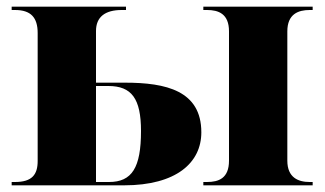

<svg xmlns="http://www.w3.org/2000/svg" viewBox="-20 -556 975 576"><path d="M15 0H352C509 0 584 -68 584 -159C584 -284 478 -308 355 -308H268V-463C268 -505 295 -526 345 -526H358V-536H15V-526H25C73 -526 93 -503 93 -457V-73C93 -32 76 -10 25 -10H15ZM590 0H918V-10H909C875 -10 842 -23 842 -74V-462C842 -514 875 -526 909 -526H918V-536H590V-526H601C635 -526 667 -515 667 -462V-74C667 -21 636 -10 601 -10H590ZM307 -10H268V-298H305C375 -298 403 -260 403 -163C403 -53 376 -10 307 -10Z"/></svg>

Font: Noto Serif Display ExtraBold
Style: Regular
Weight: 800
Designer: Monotype Design Team
Foundry: Monotype Imaging Inc.
Version: Version 2.009